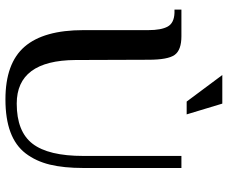

<svg xmlns="http://www.w3.org/2000/svg" viewBox="-88 -768 866 731"><g transform="rotate(90 345.5 -403.0)"><path d="M367.2 -680.2 266.1 -815.9H375L416 -680.2ZM358.9 9.8Q221.2 9.8 158.2 -63.2Q95.2 -136.2 95.2 -287.1V-534.2Q95.2 -583 81.8 -607.7Q68.4 -632.3 29.8 -633.8H17.1V-660.2H118.2Q170.9 -660.2 189.5 -634.5Q208 -608.9 208 -534.2L209 -256.8Q210.4 -33.2 375 -33.2Q481.4 -33.2 527.8 -93.5Q574.2 -153.8 574.2 -287.1V-660.2H620.1V-287.1Q620.1 -212.4 607.2 -159.2Q594.2 -106 564.5 -67.1Q534.7 -28.3 483.6 -9.3Q432.6 9.8 358.9 9.8Z"/></g></svg>

Font: El Messiri SemiBold
Style: Regular
Weight: 600
Designer: Mohamed Gaber
Foundry: Kief Type Foundry
Version: Version 2.007;PS 002.007;hotconv 1.0.88;makeotf.lib2.5.64775